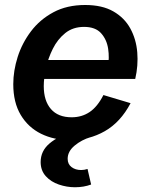

<svg xmlns="http://www.w3.org/2000/svg" viewBox="-20 -560 616 784"><path d="M267.1 12.2Q200.7 12.2 147.9 -13.7Q95.2 -39.6 64.7 -90.6Q34.2 -141.6 34.2 -216.3Q34.2 -271 52.2 -327.6Q70.3 -384.3 106.7 -432.4Q143.1 -480.5 198.2 -510Q253.4 -539.6 327.6 -539.6Q397.5 -539.6 442.9 -513.4Q488.3 -487.3 512.2 -443.6Q536.1 -399.9 540.5 -346.2Q544.9 -292.5 532.2 -237.8H115.7L131.3 -314.9H443.4L420.4 -287.1Q427.2 -323.2 421.6 -360.8Q416 -398.4 392.8 -424.3Q369.6 -450.2 323.2 -450.2Q277.8 -450.2 246.3 -424.8Q214.8 -399.4 195.6 -360.6Q176.3 -321.8 167.5 -281Q158.7 -240.2 158.7 -208.5Q158.7 -148.4 188 -114.7Q217.3 -81.1 272.5 -81.1Q314 -81.1 345.9 -102.5Q377.9 -124 402.3 -171.9L513.2 -138.7Q472.2 -61 408 -24.4Q343.8 12.2 267.1 12.2ZM286.1 204.6Q252.9 204.6 220.5 193.6Q188 182.6 167 159.4Q146 136.2 146 101.6Q146 56.6 182.1 25.9Q218.3 -4.9 276.4 -21L300.3 -16.1L299.3 0H350.1Q313.5 10.7 284.9 34.4Q256.3 58.1 256.3 88.4Q256.3 110.4 272.2 122.3Q288.1 134.3 311.5 134.3Q324.2 134.3 337.4 129.9L352.1 193.4Q322.3 204.6 286.1 204.6Z"/></svg>

Font: Schibsted Grotesk SemiBold
Style: Italic
Weight: 600
Italic angle: -12°
Designer: Bakken & Baeck AS, Henrik Kongsvoll
Foundry: Schibsted ASA
Version: Version 1.100;gftools[0.9.25]